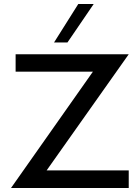

<svg xmlns="http://www.w3.org/2000/svg" viewBox="-20 -939 698 959"><path d="M213 -88H623V0H35L444 -581H58V-668H623ZM371 -919H448L317 -727H250Z"/></svg>

Font: Madhuban
Style: Regular
Weight: 400
Designer: jaikishan Patel
Foundry: MagicType
Version: Version 1.000